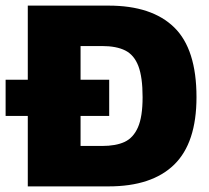

<svg xmlns="http://www.w3.org/2000/svg" viewBox="-25 -664 745 684"><path d="M675 -318Q675 -155 595.5 -77.5Q516 0 362 0H74V-251H-5V-380H74V-644H362Q516 -644 595.5 -566.5Q675 -489 675 -318ZM483 -318Q483 -389 468 -428.5Q453 -468 421.5 -484Q390 -500 338 -500H262V-380H364V-251H262V-144H338Q388 -144 419 -158.5Q450 -173 466.5 -210.5Q483 -248 483 -318Z"/></svg>

Font: Kanit Bold
Style: Regular
Weight: 700
Designer: Katatrad Team
Foundry: CadsonDemak
Version: Version 1.000